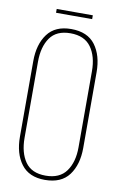

<svg xmlns="http://www.w3.org/2000/svg" viewBox="-89 -835 554 890"><g transform="rotate(10 188.0 -390.0)"><path d="M104 -785H274V-767H104ZM187 -705Q264 -705 300.5 -656Q337 -607 337 -528V-172Q337 -93 300.5 -44Q264 5 187 5Q112 5 75.5 -44Q39 -93 39 -172V-528Q39 -607 75.5 -656Q112 -705 187 -705ZM61 -529V-171Q61 -101 91 -58Q121 -15 187 -15Q253 -15 284 -58Q315 -101 315 -171V-529Q315 -599 284 -642Q253 -685 187 -685Q121 -685 91 -642Q61 -599 61 -529Z"/></g></svg>

Font: Bebas Neue Light
Style: Regular
Weight: 300
Designer: Ryoichi Tsunekawa
Foundry: Ryoichi Tsunekawa
Version: Version 001.003; ttfautohint (v1.5.65-e2d9)